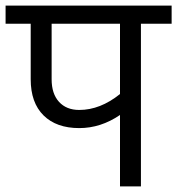

<svg xmlns="http://www.w3.org/2000/svg" viewBox="-30 -668 635 688"><path d="M-10 -648H585V-583H475V0H400V-256Q331 -209 254 -209Q172 -209 126 -254.5Q80 -300 80 -384V-583H-10ZM254 -274Q329 -274 400 -331V-583H155V-384Q155 -332 181.5 -303Q208 -274 254 -274Z"/></svg>

Font: Madhuban Light
Style: Regular
Weight: 300
Designer: jaikishan Patel
Foundry: MagicType
Version: Version 1.000